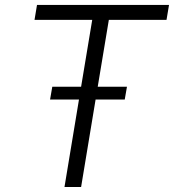

<svg xmlns="http://www.w3.org/2000/svg" viewBox="-20 -747 695 767"><path d="M645.2 -667.6 655.2 -727.3H127.8L117.9 -667.6H348.4L304 -400.6H188.9L180 -349.4H295.5L237.6 0H304L361.9 -349.4H478.3L487.2 -400.6H370.4L414.8 -667.6Z"/></svg>

Font: TID UI Light
Style: Italic
Weight: 300
Italic angle: -9.39999°
Designer: The TID Project Authors
Foundry: Bakken & Bæck
Version: Version 1.001;hotconv 1.0.109;makeotfexe 2.5.65596